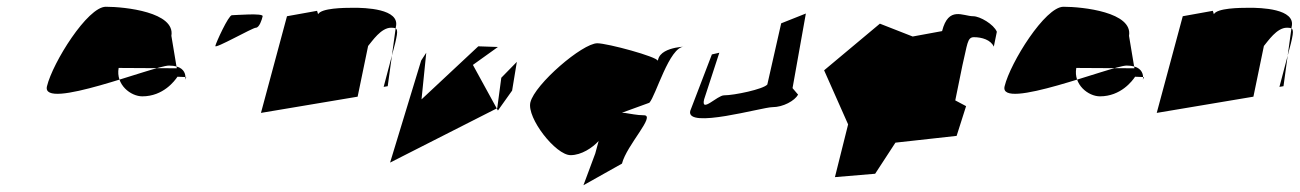

<svg xmlns="http://www.w3.org/2000/svg" viewBox="-20 -608 3845 568"><path d="M119 -353C136 -423 239 -588 293 -588C350 -588 499 -572 487 -502L503 -406L331 -407C322 -357 367 -323 401 -323C463 -323 497 -369 505 -381L531 -380C519 -350 552 -414 480 -414C436 -414 100 -278 119 -353Z M617 -472C615 -462 727 -526 737 -526C747 -526 755 -550 757 -560C759 -570 676 -563 666 -563C656 -563 619 -482 617 -472Z M752 -274 1038 -322 1069 -472C1081 -486 1107 -526 1137 -526C1157 -526 1159 -522 1149 -480L1115 -351L1127 -353L1151 -528C1165 -583 1057 -585 1027 -585C995 -585 931 -584 921 -566L918 -576L829 -560Z M1134 -127 1451 -288 1463 -378 1509 -425 1495 -340 1453 -281 1379 -416 1453 -469 1395 -471 1227 -314 1241 -452 1226 -429Z M1549 -305C1538 -259 1624 -149 1668 -149C1700 -149 1733 -171 1751 -191L1741 -154L1706 -60L1820 -124C1834 -179 1921 -267 1885 -267C1843 -267 1810 -286 1791 -264L1901 -304C1920 -324 1960 -470 2004 -470C2028 -470 1937 -474 1927 -432L1926 -428C1925 -440 1777 -480 1747 -480C1703 -480 1562 -359 1549 -305Z M2022 -280C2008 -225 2235 -291 2265 -291C2297 -291 2331 -310 2341 -328L2324 -348V-344L2364 -568L2291 -539L2250 -358C2238 -344 2152 -326 2122 -326C2102 -326 2053 -272 2063 -314L2108 -452L2086 -447Z M2418 -400 2489 -240 2450 -84 2569 -94 2629 -186 2810 -206 2838 -294 2806 -311 2827 -414C2842 -476 2841 -498 2861 -498C2885 -498 2911 -490 2920 -470L2929 -514C2920 -536 2879 -560 2859 -560C2829 -560 2786 -591 2767 -516L2680 -500L2583 -538Z M2952 -353C2969 -423 3072 -588 3126 -588C3183 -588 3332 -572 3320 -502L3336 -406L3164 -407C3155 -357 3200 -323 3234 -323C3296 -323 3330 -369 3338 -381L3364 -380C3352 -350 3385 -414 3313 -414C3269 -414 2933 -278 2952 -353Z M3402 -274 3688 -322 3719 -472C3731 -486 3757 -526 3787 -526C3807 -526 3809 -522 3799 -480L3765 -351L3777 -353L3801 -528C3815 -583 3707 -585 3677 -585C3645 -585 3581 -584 3571 -566L3568 -576L3479 -560Z"/></svg>

Font: Interstorm
Style: Obl
Weight: 400
Version: Version 0.7